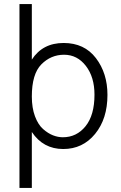

<svg xmlns="http://www.w3.org/2000/svg" viewBox="-20 -727 595 947"><path d="M137 200H76V-707H137V-433Q190 -515 294 -515Q396 -515 453 -440.5Q510 -366 510 -259Q510 -141 449 -66.5Q388 8 292 8Q193 8 137 -76ZM137 -251Q137 -195 152.5 -153.5Q168 -112 192.5 -90.5Q217 -69 241.5 -59.5Q266 -50 290 -50Q358 -50 402 -104.5Q446 -159 446 -260Q446 -347 403.5 -402Q361 -457 296 -457Q231 -457 184 -409.5Q137 -362 137 -251Z"/></svg>

Font: Hind Madurai Light
Style: Regular
Weight: 300
Designer: Jyotish Sonowal
Foundry: Indian Type Foundry
Version: Version 1.001;PS 1.0;hotconv 1.0.86;makeotf.lib2.5.63406; tt